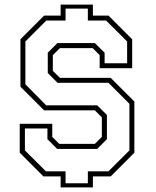

<svg xmlns="http://www.w3.org/2000/svg" viewBox="-20 -768 681 836"><path d="M244 48V0H169L66 -103V-229H207.5V-172L238 -141.5H393L423.5 -172V-257L393 -287.5H172L69 -390.5V-597L172 -700H244V-748H384.5V-700H452.5L555.5 -597V-471H414V-528L383.5 -558.5H241L210 -528V-459.5L241 -429H462L565 -326V-103L462 0H384.5V48ZM265.5 30H362.5V-22H452L543.5 -113V-316L452 -407.5H230.5L188 -450V-538.5L230 -580.5H393L435.5 -538.5V-492.5H533.5V-587.5L442 -678.5H362.5V-730.5H265.5V-678.5H181.5L90.5 -587.5V-401L181 -309.5H403L445.5 -267.5V-162L403 -119.5H229L186.5 -162V-208.5H88.5V-113L180 -22H265.5Z"/></svg>

Font: Tourney ExtraLight
Style: Regular
Weight: 250
Designer: Tyler Finck
Foundry: Etcetera Type Co
Version: Version 1.015